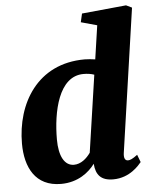

<svg xmlns="http://www.w3.org/2000/svg" viewBox="-56 -853 725 909"><g transform="rotate(-5 306.5 -398.5)"><path d="M197.3 9.8C279.3 9.8 332 -34.2 359.4 -71.8C363.3 -18.6 387.2 9.8 445.3 9.8C525.4 9.8 570.3 -47.4 581.5 -60.5L567.9 -96.2C543.9 -78.1 532.2 -73.7 522.9 -73.7C507.3 -73.7 502.4 -88.4 505.9 -111.8L604.5 -792.5L577.1 -805.7L366.2 -785.2L356.9 -744.6L433.1 -723.6L409.7 -563.5C392.6 -565.9 375.5 -567.9 359.9 -567.9C133.8 -567.9 29.3 -386.2 29.3 -196.3C29.3 -84 75.2 9.8 197.3 9.8ZM266.1 -75.2C221.7 -75.2 195.8 -121.6 195.8 -201.7C195.8 -332 229.5 -499.5 348.1 -499.5C366.7 -499.5 383.8 -497.1 398.9 -491.7L345.2 -125.5C326.7 -99.1 299.3 -75.2 266.1 -75.2Z"/></g></svg>

Font: Merriweather
Style: Heavy Italic
Weight: 900
Italic angle: -7.5°
Designer: Eben Sorkin
Foundry: Eben Sorkin
Version: Version 1.001